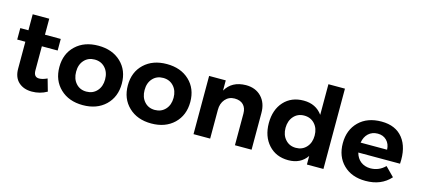

<svg xmlns="http://www.w3.org/2000/svg" viewBox="-59 -1225 3758 1714"><g transform="rotate(15 1819.5 -367.5)"><path d="M251 -185.1Q251 -121.1 303.2 -123Q332 -123 375 -143.1L407.2 -29.8Q343.3 6.8 267.6 6.8Q191.9 6.8 145 -36.1Q98.1 -79.1 98.1 -159.2V-408.2H22.9V-514.2H98.1V-662.1H251V-514.2H397V-407.2H251Z M605 -267.1Q605 -201.2 642.1 -160.2Q678.7 -119.1 738.3 -119.1Q797.9 -119.1 835.4 -160.2Q873 -201.2 873 -267.1Q873 -333 835.4 -374Q797.9 -415 738.3 -415Q678.7 -415 641.6 -374Q604.5 -333 605 -267.1ZM947.3 -69.8Q867.7 5.9 738.3 5.9Q608.9 5.9 529.3 -70.3Q449.7 -146.5 449.7 -269.5Q449.7 -392.6 529.3 -467.8Q608.9 -543 738.3 -543Q867.7 -543 947.3 -467.8Q1026.9 -392.6 1026.9 -269.5Q1026.9 -146.5 947.3 -69.8Z M1237.8 -267.1Q1237.8 -201.2 1274.9 -160.2Q1311.5 -119.1 1371.1 -119.1Q1430.7 -119.1 1468.3 -160.2Q1505.9 -201.2 1505.9 -267.1Q1505.9 -333 1468.3 -374Q1430.7 -415 1371.1 -415Q1311.5 -415 1274.4 -374Q1237.3 -333 1237.8 -267.1ZM1580.1 -69.8Q1500.5 5.9 1371.1 5.9Q1241.7 5.9 1162.1 -70.3Q1082.5 -146.5 1082.5 -269.5Q1082.5 -392.6 1162.1 -467.8Q1241.7 -543 1371.1 -543Q1500.5 -543 1580.1 -467.8Q1659.7 -392.6 1659.7 -269.5Q1659.7 -146.5 1580.1 -69.8Z M1761.7 0V-538.1H1915.5V-443.8Q1971.7 -542 2101.6 -543.9Q2191.4 -543.9 2245.1 -487.8Q2298.8 -431.6 2298.3 -337.9V0H2144.5V-293Q2144.5 -343.8 2116.2 -373Q2087.9 -402.3 2034.7 -402.3Q1981.4 -401.9 1948.2 -363.3Q1915 -324.7 1915.5 -265.1V0Z M2540.5 -267.1Q2540.5 -201.2 2578.1 -159.7Q2615.2 -118.2 2674.8 -118.2Q2734.4 -118.2 2772 -159.7Q2809.6 -201.2 2809.6 -267.1Q2809.6 -333 2772 -374.5Q2734.4 -416 2674.8 -416Q2615.2 -416 2578.1 -374.5Q2541 -333 2540.5 -267.1ZM2385.3 -270Q2385.7 -394 2454.1 -469.2Q2522.5 -543.9 2635.7 -543.9Q2749 -543.9 2809.6 -459V-742.2H2962.4V0H2809.6V-79.1Q2751 5.9 2637.7 5.9Q2524.4 5.9 2455.1 -70.3Q2385.7 -146.5 2385.3 -270Z M3349.6 -430.2Q3298.3 -429.7 3264.6 -398.4Q3231 -367.2 3222.2 -313H3466.8Q3464.8 -366.2 3432.6 -398.4Q3400.4 -430.7 3349.6 -430.2ZM3147 -466.8Q3224.6 -543 3355.5 -543Q3486.3 -543 3553.7 -457.5Q3621.1 -372.1 3610.8 -222.2H3225.1Q3238.3 -171.4 3274.9 -142.6Q3312 -114.3 3363.8 -113.8Q3442.9 -113.8 3500 -170.9L3581.1 -88.9Q3496.1 6.3 3351.1 5.9Q3223.1 5.9 3146.5 -69.3Q3069.8 -144.5 3069.8 -267.6Q3069.8 -390.6 3147 -466.8Z"/></g></svg>

Font: TruenoSBd
Style: Demi
Weight: 600
Designer: Julieta Ulanovsky
Foundry: Julieta Ulanovsky
Version: Version 3.001b